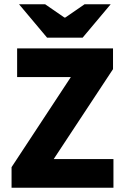

<svg xmlns="http://www.w3.org/2000/svg" viewBox="-20 -877 582 897"><path d="M34 0V-96L311 -517H60V-651H508V-554L231 -134H510V0ZM200 -701 69 -857H191L281 -795H285L375 -857H497L366 -701Z"/></svg>

Font: Source Sans 3 ExtraBold
Style: Regular
Weight: 800
Designer: Paul D. Hunt
Foundry: Adobe
Version: Version 3.052;hotconv 1.1.0;makeotfexe 2.6.0